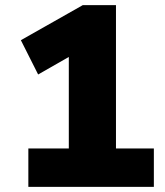

<svg xmlns="http://www.w3.org/2000/svg" viewBox="-20 -725 640 745"><path d="M90 0V-149H247V-552H331L128 -436L61 -569L301 -705H430V-149H577V0Z"/></svg>

Font: Nunito Sans 12pt ExtraLight Black
Style: Regular
Weight: 900
Version: Version 3.101;gftools[0.9.27]